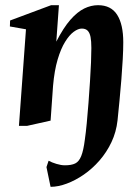

<svg xmlns="http://www.w3.org/2000/svg" viewBox="-20 -485 537 740"><path d="M53 0 80.1 -372.1 18.1 -383 18.9 -406 177 -465H207.1L197 -324.6Q224.7 -378.5 251.4 -408.9Q278.1 -439.2 304.4 -452.1Q330.7 -465 357.9 -465Q407.9 -465 431.5 -428Q455.1 -391 455.1 -322Q455.1 -293.9 453.1 -257.1Q451.1 -220.3 447.8 -179.1Q444.5 -138 440.6 -97.4Q436.7 -56.8 433 -21Q428 24 409.6 62.9Q391.2 101.8 363.5 133.6Q335.7 165.4 303.1 187.9Q270.5 210.4 237.3 222.7Q204 235.1 174.9 235.1L159.1 159L167.3 134.5Q179.4 141.1 197.4 146.6Q215.4 152.1 229.9 152.1Q255.4 152.1 269.9 144.9Q284.5 137.8 293.1 116.3Q301.8 94.7 307 53.1Q310.9 26.6 314.4 -10.4Q317.9 -47.5 321.1 -88.9Q324.2 -130.4 326.8 -170.6Q329.4 -210.9 330.8 -244.6Q332.1 -278.4 332.1 -300.1Q332.1 -326.4 328.9 -342.8Q325.6 -359.1 317.6 -367Q309.5 -374.9 295 -374.9Q281.2 -374.9 264.2 -362.5Q247.2 -350.1 230.9 -323.7Q214.5 -297.3 202.1 -255.4Q189.7 -213.5 184.5 -154.5L175 -20.1L84.9 0Z"/></svg>

Font: Ancizar Serif Light
Style: Italic
Weight: 300
Italic angle: -4°
Designer: Cesar Puertas, Viviana Monsalve, Julian Moncada, Julian Prieto, Jose Castro, Felipe Aragon, Mariel Hernandez, Sara Alarc
Version: Version 8.100